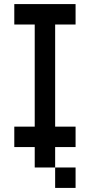

<svg xmlns="http://www.w3.org/2000/svg" viewBox="-20 -720 440 940"><path d="M350 -700H50V-600H150V-100H50V0H150V100H250V0H350V-100H250V-600H350ZM250 200H350V100H250Z"/></svg>

Font: LS-VG5000
Style: Regular
Weight: 400
Designer: Justin Bihan, 2021
Foundry: Justin Bihan, 2021
Version: Version 1.000;Glyphs 3.1.2 (3151)